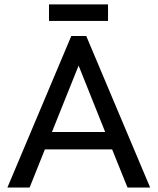

<svg xmlns="http://www.w3.org/2000/svg" viewBox="-20 -841 707 861"><path d="M299.8 -679.7H366.7L653.3 0H551.8L482.9 -170.9H181.2L112.8 0H13.2ZM451.7 -249 332.5 -546.9 212.9 -249ZM199.7 -821.3H464.4V-747.1H199.7Z"/></svg>

Font: Inder
Style: Regular
Weight: 400
Designer: Irina Smirnova
Foundry: Irina Smirnova
Version: Version 1.001